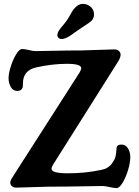

<svg xmlns="http://www.w3.org/2000/svg" viewBox="-20 -965 720 995"><path d="M380.9 -806.2Q354 -787.1 344.7 -780.8Q335.4 -774.4 323 -768.6Q310.5 -762.7 300.8 -762.7Q290 -762.7 283.7 -768.3Q277.3 -773.9 277.3 -783.7Q277.3 -788.1 278.8 -792.7Q280.3 -797.4 282 -801Q283.7 -804.7 288.3 -811Q293 -817.4 295.9 -821Q298.8 -824.7 306.4 -833.7Q314 -842.8 317.9 -847.7Q330.6 -863.8 342.3 -885.3Q354 -906.7 359.9 -914.6Q383.3 -944.8 409.7 -944.8Q432.6 -944.8 450 -929.4Q467.3 -914.1 467.3 -890.6Q467.3 -869.6 452.6 -855.5Q442.4 -846.7 418.2 -831.3Q394 -815.9 380.9 -806.2ZM231.4 2.4Q210 2.4 147.5 4.9Q85 7.3 64 7.3Q49.8 7.3 41.5 -0.2Q33.2 -7.8 33.2 -18.6Q33.2 -20.5 33.7 -22.7Q34.2 -24.9 34.4 -26.6Q34.7 -28.3 36.1 -31Q37.6 -33.7 38.3 -35.4Q39.1 -37.1 41.3 -40.5Q43.5 -43.9 44.4 -45.7Q45.4 -47.4 48.3 -52.2Q51.3 -57.1 52.7 -59.1L392.6 -589.8Q400.9 -604 400.9 -611.8Q400.9 -634.3 327.6 -634.3Q250.5 -634.3 167.5 -615.7Q130.4 -607.4 113.3 -583.5Q105.5 -572.3 102.3 -560.3Q99.1 -548.3 98.9 -533.4Q98.6 -518.6 98.1 -515.6Q93.8 -493.7 69.3 -493.7Q47.4 -493.7 35.9 -514.2Q24.4 -534.7 24.4 -559.6Q24.4 -583.5 35.4 -619.1Q46.4 -654.8 63.2 -682.9Q80.1 -710.9 94.7 -710.9Q108.4 -710.9 130.1 -705.6Q151.9 -700.2 163.6 -700.2Q193.4 -700.2 261.2 -701.9Q329.1 -703.6 399.4 -703.6Q420.9 -703.6 486.1 -706.3Q551.3 -709 572.3 -709Q587.4 -709 596.2 -700.9Q605 -692.9 605 -681.2Q605 -669.4 595.7 -651.9L254.4 -110.8Q247.1 -99.1 247.1 -90.3Q247.1 -66.9 332 -66.9Q422.9 -66.9 504.4 -84.5Q540.5 -90.8 560.5 -118.2Q567.4 -127.9 572 -136.5Q576.7 -145 578.6 -153.8Q580.6 -162.6 581.3 -168Q582 -173.3 582.8 -183.6Q583.5 -193.8 584 -199.2Q586.9 -215.8 608.9 -215.8Q631.3 -215.8 643.3 -196Q655.3 -176.3 655.3 -151.9Q655.3 -122.6 643.8 -84.2Q632.3 -45.9 615.5 -18.1Q598.6 9.8 584.5 9.8Q570.8 9.8 547.4 4.4Q523.9 -1 512.2 -1Q484.9 -1 399.7 0.7Q314.5 2.4 231.4 2.4Z"/></svg>

Font: Cooper* SemiBold
Style: Regular
Weight: 600
Designer: Owen Earl
Foundry: indestructible type*
Version: Version 0.001